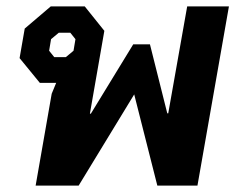

<svg xmlns="http://www.w3.org/2000/svg" viewBox="-20 -578 744 598"><path d="M141 -286 155 -320H104L41 -397L57 -489L138 -558H244L305 -482L260 -224H263L395 -440H447L501 -225H504L563 -558H693L595 0H470L398 -284L225 0H91ZM185 -400 209 -420 215 -456 199 -476H163L139 -456L133 -420L149 -400Z"/></svg>

Font: Chakra Petch
Style: Bold Italic
Weight: 700
Italic angle: -10°
Designer: Katatrad Aksorn Co.,Ltd.
Foundry: Cadson Demak Co.,Ltd.
Version: Version 1.000; ttfautohint (v1.6)